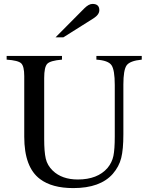

<svg xmlns="http://www.w3.org/2000/svg" viewBox="-20 -948 762 982"><path d="M264 -757 411 -905Q434 -928 453 -928Q488 -928 488 -896Q488 -873 458 -854L304 -757ZM705 -662V-643Q644 -637 627.5 -613.5Q611 -590 611 -516V-261Q611 -184 600 -140Q589 -96 557 -59Q493 14 355 14Q246 14 185 -32Q104 -92 104 -249V-559Q104 -609 88.5 -624Q73 -639 14 -643V-662H297V-643Q237 -638 221.5 -621.5Q206 -605 206 -549V-237Q206 -172 214 -137Q222 -102 250 -75Q297 -30 378 -30Q479 -30 530 -89Q553 -117 560 -150.5Q567 -184 567 -250V-513Q567 -591 550 -615Q533 -639 473 -643V-662Z"/></svg>

Font: STIX
Style: Regular
Weight: 400
Designer: MicroPress Inc., with final additions and corrections provided by Coen Hoffman, Elsevier (retired)
Version: Version 1.1.1